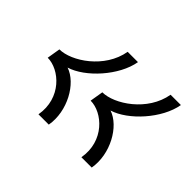

<svg xmlns="http://www.w3.org/2000/svg" viewBox="-105 -698 895 895"><g transform="rotate(45 343.0 -250.0)"><path d="M496 0H564C583 -106 517 -224 438 -250C527 -277 634 -394 652 -500H584C562 -370 429 -283 351 -283L340 -217C418 -217 519 -130 496 0ZM57 -217C135 -217 236 -130 213 0H281C300 -106 234 -224 155 -250C244 -277 351 -394 369 -500H301C279 -370 146 -283 68 -283Z"/></g></svg>

Font: Uncut Sans
Style: Italic
Weight: 400
Italic angle: -10°
Designer: Kasper Nordkvist
Foundry: Uncut Type
Version: Version 1.111;FEAKit 1.0